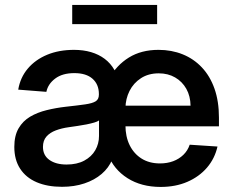

<svg xmlns="http://www.w3.org/2000/svg" viewBox="-20 -736 929 766"><path d="M621.1 9.8Q543.9 9.8 488.8 -25.1Q433.6 -60.1 410.6 -120.1L414.1 -420.9Q444.8 -476.1 494.4 -506.6Q543.9 -537.1 612.3 -537.1Q664.6 -537.1 708.7 -519.3Q752.9 -501.5 785.4 -467Q817.9 -432.6 835.7 -382.3Q853.5 -332 853.5 -266.6V-231.9H456.1V-314.5H740.2Q739.7 -352.5 723.4 -381.6Q707 -410.6 678.7 -427Q650.4 -443.4 613.3 -443.4Q572.3 -443.4 542.5 -424.1Q512.7 -404.8 496.8 -373.3Q481 -341.8 480.5 -305.2V-236.3Q480.5 -190.9 497.3 -156.7Q514.2 -122.6 544.9 -103.3Q575.7 -84 618.2 -84Q647 -84 670.7 -92.8Q694.3 -101.6 711.7 -118.4Q729 -135.3 736.8 -158.7L847.7 -151.4Q836.9 -103.5 805.7 -67.1Q774.4 -30.8 727.3 -10.5Q680.2 9.8 621.1 9.8ZM245.6 -79.6Q287.1 -79.6 316.2 -95.2Q345.2 -110.8 360.1 -136.7Q375 -162.6 375 -193.4V-255.4Q369.1 -251 356 -247.1Q342.8 -243.2 325.4 -239.7Q308.1 -236.3 289.6 -233.6Q271 -231 254.4 -228.5Q226.1 -224.6 202.6 -215.8Q179.2 -207 165.3 -191.2Q151.4 -175.3 151.4 -149.9Q151.4 -116.2 177.2 -97.9Q203.1 -79.6 245.6 -79.6ZM227.5 9.3Q168.9 9.3 126.2 -9Q83.5 -27.3 60.3 -63Q37.1 -98.6 37.1 -149.9Q37.1 -194.8 54.2 -224.1Q71.3 -253.4 100.3 -270.5Q129.4 -287.6 166.3 -296.6Q203.1 -305.7 242.2 -310.1Q291 -315.4 319.8 -319.6Q348.6 -323.7 361.6 -331.8Q374.5 -339.8 374.5 -358.4V-360.8Q374.5 -399.4 349.1 -421.9Q323.7 -444.3 276.4 -444.3Q229 -444.3 200.2 -422.6Q171.4 -400.9 165 -369.6L52.7 -378.4Q61 -427.2 91.1 -462.6Q121.1 -498 168.2 -517.6Q215.3 -537.1 275.4 -537.1Q312 -537.1 343 -528.1Q374 -519 397.7 -501.2Q421.4 -483.4 436.5 -456.8Q451.7 -430.2 457 -395L445.3 -99.6H427.7Q414.1 -66.4 385.5 -42Q356.9 -17.6 316.7 -4.2Q276.4 9.3 227.5 9.3ZM606.9 -716.3V-639.6H268.1V-716.3Z"/></svg>

Font: Inter Cardless Tabular Medium
Style: Regular
Weight: 500
Designer: Rasmus Andersson
Foundry: rsms
Version: Version 4.000;git-4fc901f